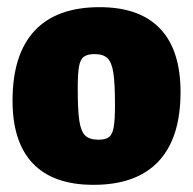

<svg xmlns="http://www.w3.org/2000/svg" viewBox="-20 -504 539 536"><path d="M484 -247Q484 -119 422.5 -53.5Q361 12 241 12Q129 12 72 -47.5Q15 -107 15 -223Q15 -352 76.5 -418Q138 -484 258 -484Q370 -484 427 -424Q484 -364 484 -247ZM197 -257Q197 -196 201.5 -166.5Q206 -137 218 -125.5Q230 -114 255 -114Q275 -114 284.5 -121.5Q294 -129 297.5 -149.5Q301 -170 301 -211Q301 -271 296.5 -300.5Q292 -330 280 -341.5Q268 -353 244 -353Q224 -353 214 -345.5Q204 -338 200.5 -318Q197 -298 197 -257Z"/></svg>

Font: Luna Sans Black
Style: Regular
Weight: 900
Designer: Juan Pablo del Peral
Foundry: Huerta Tipografica
Version: Version 2.001; ttfautohint (v1.5)